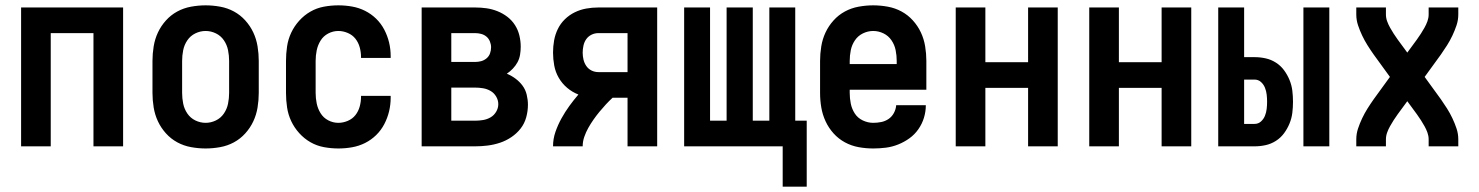

<svg xmlns="http://www.w3.org/2000/svg" viewBox="-20 -548 5540 719"><path d="M59 0V-520H441V0H330V-424H170V0Z M750 8Q723 8 695.5 3Q668 -2 644 -15Q620 -28 601.5 -48.5Q583 -69 571.5 -93.5Q560 -118 555.5 -145.5Q551 -173 551 -200V-320Q551 -347 555.5 -374.5Q560 -402 571.5 -426.5Q583 -451 601.5 -471.5Q620 -492 644 -505Q668 -518 695.5 -523Q723 -528 750 -528Q777 -528 804.5 -523Q832 -518 856 -505Q880 -492 898.5 -471.5Q917 -451 928.5 -426.5Q940 -402 944.5 -374.5Q949 -347 949 -320V-200Q949 -173 944.5 -145.5Q940 -118 928.5 -93.5Q917 -69 898.5 -48.5Q880 -28 856 -15Q832 -2 804.5 3Q777 8 750 8ZM750 -88Q770 -88 788.5 -97Q807 -106 818.5 -123Q830 -140 834 -160Q838 -180 838 -200V-320Q838 -340 834 -360Q830 -380 818.5 -397Q807 -414 788.5 -423Q770 -432 750 -432Q730 -432 711.5 -423Q693 -414 681.5 -397Q670 -380 666 -360Q662 -340 662 -320V-200Q662 -180 666 -160Q670 -140 681.5 -123Q693 -106 711.5 -97Q730 -88 750 -88Z M1247 8Q1220 8 1193 3Q1166 -2 1142.5 -15.5Q1119 -29 1100.5 -49.5Q1082 -70 1070.5 -94.5Q1059 -119 1055 -146Q1051 -173 1051 -200V-320Q1051 -347 1055 -374Q1059 -401 1070.5 -425.5Q1082 -450 1100.5 -470.5Q1119 -491 1142.5 -504.5Q1166 -518 1193 -523Q1220 -528 1247 -528Q1273 -528 1298.5 -523.5Q1324 -519 1347 -507.5Q1370 -496 1388.5 -478Q1407 -460 1419 -437Q1431 -414 1437 -389Q1443 -364 1443 -338V-331H1332V-334Q1332 -353 1327 -371Q1322 -389 1311 -403Q1300 -417 1282.5 -424.5Q1265 -432 1247 -432Q1227 -432 1209 -422.5Q1191 -413 1180.5 -396Q1170 -379 1166 -359.5Q1162 -340 1162 -320V-200Q1162 -180 1166 -160.5Q1170 -141 1180.5 -124Q1191 -107 1209 -97.5Q1227 -88 1247 -88Q1265 -88 1282.5 -95.5Q1300 -103 1311 -117Q1322 -131 1327 -149Q1332 -167 1332 -186V-189H1443V-182Q1443 -156 1437 -131Q1431 -106 1419 -83Q1407 -60 1388.5 -42Q1370 -24 1347 -12.5Q1324 -1 1298.5 3.5Q1273 8 1247 8Z M1559 0V-520H1759Q1781 -520 1802 -517Q1823 -514 1843 -506Q1863 -498 1880 -485Q1897 -472 1908.5 -454Q1920 -436 1925 -415Q1930 -394 1930 -373Q1930 -358 1927.5 -343Q1925 -328 1918 -315Q1911 -302 1900.5 -291Q1890 -280 1878 -272Q1895 -265 1910.5 -253.5Q1926 -242 1937 -227Q1948 -212 1952.5 -193Q1957 -174 1957 -156Q1957 -132 1950.5 -108.5Q1944 -85 1929.5 -66.5Q1915 -48 1895 -34.5Q1875 -21 1852.5 -13.5Q1830 -6 1806.5 -3Q1783 0 1759 0ZM1670 -316H1759Q1771 -316 1782 -319Q1793 -322 1802 -329.5Q1811 -337 1815 -348Q1819 -359 1819 -371Q1819 -382 1814.5 -393Q1810 -404 1801.5 -411Q1793 -418 1782 -421Q1771 -424 1759 -424H1670ZM1670 -96H1759Q1774 -96 1789 -98.5Q1804 -101 1817 -108.5Q1830 -116 1838 -129.5Q1846 -143 1846 -158Q1846 -173 1838 -186.5Q1830 -200 1817 -207.5Q1804 -215 1789 -217.5Q1774 -220 1759 -220H1670Z M2051 0Q2051 -28 2060 -54Q2069 -80 2082.5 -104.5Q2096 -129 2112 -151Q2128 -173 2146 -194Q2123 -203 2104 -219Q2085 -235 2072.5 -256.5Q2060 -278 2055.5 -302.5Q2051 -327 2051 -351Q2051 -374 2055 -396.5Q2059 -419 2069 -439.5Q2079 -460 2095.5 -476Q2112 -492 2132.5 -502Q2153 -512 2175.5 -516Q2198 -520 2221 -520H2441V0H2330V-182H2274Q2261 -170 2248.5 -156.5Q2236 -143 2224.5 -129Q2213 -115 2202.5 -100Q2192 -85 2183 -69Q2174 -53 2168 -35.5Q2162 -18 2162 0ZM2221 -278H2330V-424H2221Q2207 -424 2195 -418Q2183 -412 2175.5 -401.5Q2168 -391 2165 -377.5Q2162 -364 2162 -351Q2162 -338 2165 -325Q2168 -312 2175.5 -301Q2183 -290 2195 -284Q2207 -278 2221 -278Z M2911 151V0H2542V-520H2639V-96H2701V-520H2799V-96H2861V-520H2958V-96H3001V151Z M3250 8Q3222 8 3195 3Q3168 -2 3144 -15Q3120 -28 3101.5 -48.5Q3083 -69 3071.5 -94Q3060 -119 3055.5 -146Q3051 -173 3051 -200V-320Q3051 -347 3055.5 -374.5Q3060 -402 3071.5 -426.5Q3083 -451 3101.5 -471.5Q3120 -492 3144 -505Q3168 -518 3195.5 -523Q3223 -528 3250 -528Q3277 -528 3304.5 -523Q3332 -518 3356 -505Q3380 -492 3398.5 -471.5Q3417 -451 3428.5 -426.5Q3440 -402 3444.5 -374.5Q3449 -347 3449 -320V-212H3162V-200Q3162 -180 3166 -160Q3170 -140 3181 -123Q3192 -106 3211 -97Q3230 -88 3250 -88Q3265 -88 3280 -91Q3295 -94 3307.5 -102.5Q3320 -111 3327.5 -125Q3335 -139 3336 -154H3447Q3447 -130 3440 -107Q3433 -84 3419 -64Q3405 -44 3385.5 -30Q3366 -16 3343.5 -7Q3321 2 3297.5 5Q3274 8 3250 8ZM3162 -308H3338V-320Q3338 -340 3334 -360Q3330 -380 3318.5 -397Q3307 -414 3288.5 -423Q3270 -432 3250 -432Q3230 -432 3211.5 -423Q3193 -414 3181.5 -397Q3170 -380 3166 -360Q3162 -340 3162 -320Z M3559 0V-520H3670V-315H3830V-520H3941V0H3830V-219H3670V0Z M4059 0V-520H4170V-315H4330V-520H4441V0H4330V-219H4170V0Z M4861 0V-520H4958V0ZM4542 0V-520H4639V-334H4678Q4699 -334 4719.5 -329.5Q4740 -325 4758 -313.5Q4776 -302 4788.5 -285Q4801 -268 4809 -248.5Q4817 -229 4819.5 -208.5Q4822 -188 4822 -167Q4822 -146 4819.5 -125.5Q4817 -105 4809 -85.5Q4801 -66 4788.5 -49Q4776 -32 4758 -20.5Q4740 -9 4719.5 -4.5Q4699 0 4678 0ZM4678 -84Q4692 -84 4702 -93Q4712 -102 4717 -114.5Q4722 -127 4723.5 -140.5Q4725 -154 4725 -167Q4725 -180 4723.5 -193.5Q4722 -207 4717 -219.5Q4712 -232 4702 -241Q4692 -250 4678 -250H4639V-84Z M5059 0V-26Q5059 -47 5065.5 -66.5Q5072 -86 5081 -105Q5090 -124 5101 -141.5Q5112 -159 5124 -176L5185 -260L5124 -344Q5112 -361 5101 -378.5Q5090 -396 5081 -415Q5072 -434 5065.5 -453.5Q5059 -473 5059 -494V-520H5170V-494Q5170 -481 5174.5 -468.5Q5179 -456 5185.5 -444.5Q5192 -433 5199 -422Q5206 -411 5214 -400L5250 -351L5286 -400Q5294 -411 5301 -422Q5308 -433 5314.5 -444.5Q5321 -456 5325.5 -468.5Q5330 -481 5330 -494V-520H5441V-494Q5441 -473 5434.5 -453.5Q5428 -434 5419 -415Q5410 -396 5399 -378.5Q5388 -361 5376 -344L5315 -260L5376 -176Q5388 -159 5399 -141.5Q5410 -124 5419 -105Q5428 -86 5434.5 -66.5Q5441 -47 5441 -26V0H5330V-26Q5330 -39 5325.5 -51.5Q5321 -64 5314.5 -75.5Q5308 -87 5301 -98Q5294 -109 5286 -120L5250 -169L5214 -120Q5206 -109 5199 -98Q5192 -87 5185.5 -75.5Q5179 -64 5174.5 -51.5Q5170 -39 5170 -26V0Z"/></svg>

Font: Iosevka Term Curly
Style: Bold
Weight: 700
Designer: Belleve Invis
Foundry: Belleve Invis
Version: Version 32.3.0